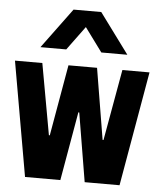

<svg xmlns="http://www.w3.org/2000/svg" viewBox="-54 -806 707 853"><g transform="rotate(5 300.0 -380.0)"><path d="M89.5 0 0 -511H122L179 -194H183L238.5 -511H366L418.5 -194H422.5L479 -511H600L511 0H355.5L304.5 -306.5H300.5L247 0ZM107.5 -580.5 239.5 -759.5H363L495 -580.5H379L262.5 -739H339L222.5 -580.5Z"/></g></svg>

Font: Chivo Mono Medium
Style: Regular
Weight: 500
Monospace: yes
Designer: Hector Gatti
Foundry: Omnibus-Type
Version: Version 1.008